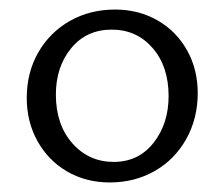

<svg xmlns="http://www.w3.org/2000/svg" viewBox="-20 -684 470 402"><path d="M36 -479Q36 -532 60 -574Q84 -616 126 -640Q168 -664 221 -664Q270 -664 309.5 -641.5Q349 -619 371.5 -579Q394 -539 394 -489Q394 -436 370 -393Q346 -350 304 -326Q262 -302 210 -302Q160 -302 120.5 -325Q81 -348 58.5 -388.5Q36 -429 36 -479ZM333 -483Q333 -545 299.5 -583.5Q266 -622 214 -622Q161 -622 129 -583Q97 -544 97 -486Q97 -423 131.5 -384Q166 -345 218 -345Q270 -345 301.5 -385Q333 -425 333 -483Z"/></svg>

Font: Ysabeau
Style: Regular
Weight: 400
Designer: Christian Thalmann (Catharsis Fonts)
Version: Version 0.003